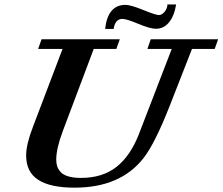

<svg xmlns="http://www.w3.org/2000/svg" viewBox="-20 -842 1014 875"><path d="M690.9 -710.9Q664.1 -710.9 610.4 -733.4Q556.6 -755.9 537.1 -755.9Q521.5 -755.9 511.2 -744.1Q501 -732.4 498 -710H459Q471.2 -819.8 551.8 -819.8Q575.7 -819.8 632.6 -796.6Q689.5 -773.4 704.1 -773.4Q717.8 -773.4 730 -788.1Q742.2 -802.7 743.2 -821.8H782.7Q774.4 -770 750.5 -740.5Q726.6 -710.9 690.9 -710.9ZM319.8 13.2Q209 13.2 154.1 -22.5Q99.1 -58.1 99.1 -133.8Q99.1 -184.1 130.9 -266.1L265.1 -619.1H153.8L169.4 -663.1H525.9L510.3 -619.1H407.2L266.6 -245.6Q236.3 -165.5 236.3 -114.3Q236.3 -97.2 240.7 -84Q245.1 -70.8 256.3 -58.1Q267.6 -45.4 291 -38.3Q314.5 -31.2 349.1 -31.2Q446.3 -31.2 510 -80.8Q573.7 -130.4 612.3 -229L762.7 -619.1H651.9L667 -663.1H974.1L958.5 -619.1H855L753.9 -360.8Q686 -187.5 633.3 -120.6Q528.3 13.2 319.8 13.2Z"/></svg>

Font: Elstob 6pt
Style: Italic
Weight: 700
Italic angle: -20°
Designer: Peter S. Baker
Version: Version 1.015